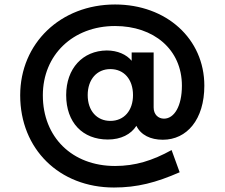

<svg xmlns="http://www.w3.org/2000/svg" viewBox="-20 -766 1001 856"><path d="M573 -342C573 -412 533 -458 472 -458C412 -458 371 -412 371 -342C371 -272 412 -227 472 -227C533 -227 573 -273 573 -342ZM70 -341C70 -573 250 -746 493 -746C722 -746 891 -593 891 -384C891 -233 813 -143 706 -143C651 -143 608 -164 588 -205C564 -167 519 -144 461 -144C348 -144 275 -220 275 -342C275 -461 349 -540 456 -541C504 -541 544 -523 567 -495V-532H665V-287C665 -255 686 -237 711 -237C757 -237 791 -293 791 -384C791 -546 665 -650 493 -650C305 -650 171 -521 171 -341C171 -155 301 -26 493 -26C583 -26 660 -50 745 -97L781 2C676 48 592 70 488 70C244 70 70 -102 70 -341Z"/></svg>

Font: Malmofest Medium
Style: Regular
Weight: 500
Designer: Jonny Pinhorn (Poppins), Kolossal
Version: Version 1.004;Glyphs 3.1.2 (3151)